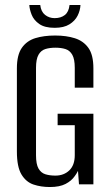

<svg xmlns="http://www.w3.org/2000/svg" viewBox="-20 -742 441 773"><path d="M181 11Q145 11 115 1Q85 -9 66.5 -39.5Q48 -70 48 -132V-467Q48 -521 68 -549.5Q88 -578 122.5 -588.5Q157 -599 202 -599Q247 -599 281.5 -588Q316 -577 336 -549Q356 -521 356 -467V-389H281V-469Q281 -504 271 -521.5Q261 -539 243.5 -544.5Q226 -550 203 -550Q180 -550 162.5 -544.5Q145 -539 135 -521.5Q125 -504 125 -469V-117Q125 -81 135 -63.5Q145 -46 162.5 -40.5Q180 -35 203 -35Q237 -35 259 -56Q281 -77 281 -117V-238H212V-284H356V0H298L294 -54Q291 -48 287.5 -42.5Q284 -37 281 -33Q268 -14 244 -1.5Q220 11 181 11ZM200 -630Q160 -630 138 -645.5Q116 -661 107.5 -682.5Q99 -704 98 -722H142Q145 -695 161.5 -682Q178 -669 200 -669Q225 -669 241 -681.5Q257 -694 260 -722H304Q303 -700 292.5 -679Q282 -658 259.5 -644Q237 -630 200 -630Z"/></svg>

Font: Alumni Sans Medium
Style: Regular
Weight: 500
Designer: Robert E. Leuschke
Foundry: Robert E. Leuschke
Version: Version 1.018